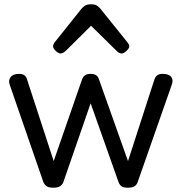

<svg xmlns="http://www.w3.org/2000/svg" viewBox="-20 -859 846 894"><path d="M229 15Q207 15 197 8Q187 1 182 -11L25 -465Q18 -485 29.5 -500Q41 -515 69 -515Q84 -515 93 -509Q102 -503 106 -489L230 -109L362 -489Q367 -503 376.5 -509Q386 -515 402 -515Q417 -515 427 -509Q437 -503 441 -489L576 -109L699 -489Q704 -503 713 -509Q722 -515 737 -515Q766 -515 777 -501Q788 -487 780 -465L621 -11Q617 1 607 8Q597 15 575 15Q553 15 544.5 7.5Q536 0 532 -11L402 -378L275 -11Q271 0 260.5 7.5Q250 15 229 15ZM262 -610Q252 -610 239.5 -622Q227 -634 227 -644Q227 -647 228 -650Q229 -653 233 -660L360 -819Q366 -826 375.5 -832.5Q385 -839 404 -839Q423 -839 432 -832.5Q441 -826 447 -819L575 -660Q580 -653 581 -650Q582 -647 582 -644Q582 -634 569 -622Q556 -610 547 -610Q540 -610 534 -613.5Q528 -617 522 -623L404 -739L287 -623Q280 -617 274 -613.5Q268 -610 262 -610Z"/></svg>

Font: Playwrite BE WAL
Style: Regular
Weight: 400
Designer: Veronika Burian, José Scaglione
Foundry: TypeTogether
Version: Version 1.002